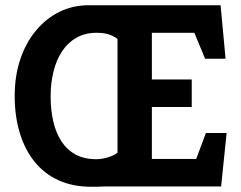

<svg xmlns="http://www.w3.org/2000/svg" viewBox="-20 -711 919 732"><path d="M328 1Q257 1 202.5 -24Q148 -49 111 -95.5Q74 -142 55 -205.5Q36 -269 36 -345Q36 -422 57.5 -485.5Q79 -549 117.5 -595Q156 -641 207 -666Q258 -691 318 -691H821L840 -487H762L721 -586H559V-408H711V-303H559V-105H728L765 -204H844L823 0H377Q362 1 349 1Q336 1 328 1ZM348 -104Q367 -104 391 -111Q415 -118 428 -129V-562Q420 -570 400 -578Q380 -586 348 -586Q305 -586 272 -567.5Q239 -549 217 -516Q195 -483 184 -438.5Q173 -394 173 -343Q173 -292 183 -248.5Q193 -205 214 -172.5Q235 -140 268 -122Q301 -104 348 -104Z"/></svg>

Font: Kreon Light
Style: Regular
Weight: 300
Designer: Julia Petretta
Foundry: Julia Petretta and Eli Heuer
Version: Version 2.002